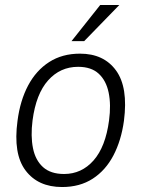

<svg xmlns="http://www.w3.org/2000/svg" viewBox="-20 -743 570 773"><path d="M230 10Q133 10 82.8 -56.8Q32.5 -123.5 50.5 -256.5Q61 -338 93.2 -398.8Q125.5 -459.5 178 -493.2Q230.5 -527 302 -527Q398 -527 447.2 -459.2Q496.5 -391.5 479 -256.5Q468 -177 436.5 -117Q405 -57 353.2 -23.5Q301.5 10 230 10ZM238 -42.5Q308.5 -42.5 356.8 -97.2Q405 -152 419 -258Q427.5 -321 417.5 -369.8Q407.5 -418.5 377.5 -446.2Q347.5 -474 294.5 -474Q222.5 -474 173.8 -419.5Q125 -365 111 -258Q103 -195 112.8 -146.5Q122.5 -98 153.2 -70.2Q184 -42.5 238 -42.5ZM383.5 -723H460.5L319 -577.5H268Z"/></svg>

Font: Public Sans ExtraLight
Style: Italic
Weight: 200
Italic angle: -8°
Designer: The Public Sans project authors (U.S. Web Design System). Libre Franklin designed by Pablo Impallari and Rodrigo Fuenzal
Version: Version 1.007; ttfautohint (v1.8.1) -l 8 -r 50 -G 200 -x 14 